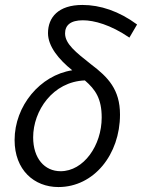

<svg xmlns="http://www.w3.org/2000/svg" viewBox="-20 -744 574 776"><path d="M216 12C360 12 465 -120 465 -281C465 -382 417 -432 348 -484C286 -533 243 -567 243 -609C243 -642 265 -662 315 -662C360 -662 427 -644 503 -592L534 -645C461 -699 385 -724 313 -724C216 -724 174 -674 174 -610C174 -557 217 -504 272 -460C142 -440 39 -316 39 -178C39 -57 118 12 216 12ZM114 -189C114 -296 193 -414 323 -419C366 -382 391 -345 391 -269C391 -156 318 -52 225 -52C160 -52 114 -104 114 -189Z"/></svg>

Font: Source Sans Pro
Style: Italic
Weight: 400
Italic angle: -11°
Designer: Paul D. Hunt
Foundry: Adobe Systems Incorporated
Version: Version 3.006;hotconv 1.0.111;makeotfexe 2.5.65597